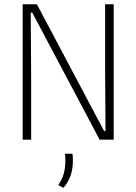

<svg xmlns="http://www.w3.org/2000/svg" viewBox="-20 -659 643 906"><path d="M154 -639 471 -41H478L476 -326.5V-639H516.5V0H450L132 -600H125L127 -296V0H87V-639ZM322 66.5Q323 72 323.5 80.2Q324 88.5 324 98.5Q324 135.5 314.2 166.5Q304.5 197.5 279.5 227.5L255 214.5Q272.5 189 280.5 161Q288.5 133 288.5 99.5Q288.5 90.5 288 82.5Q287.5 74.5 286.5 66.5Z"/></svg>

Font: Anek Latin ExtraLight
Style: Regular
Weight: 250
Designer: Yesha Goshar
Foundry: Ek Type
Version: Version 1.003